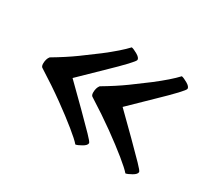

<svg xmlns="http://www.w3.org/2000/svg" viewBox="-82 -534 629 584"><g transform="rotate(30 233.0 -242.0)"><path d="M408.2 -71.3Q398.4 -83 369.6 -106.4Q340.8 -129.9 298.8 -160.2Q256.8 -190.4 207 -221.7Q200.2 -224.6 200.2 -235.4Q200.2 -252 208 -261.7Q251 -287.1 283.2 -310.5Q315.4 -334 339.8 -352.5Q386.7 -388.7 409.2 -413.1Q416 -412.1 429.7 -404.3Q443.4 -396.5 443.4 -388.7Q443.4 -380.9 371.1 -311.5L299.8 -242.2L370.1 -172.9Q405.3 -137.7 423.8 -118.7Q442.4 -99.6 442.4 -95.7Q442.4 -87.9 428.7 -80.1Q415 -72.3 408.2 -71.3ZM232.4 -71.3Q222.7 -83 193.8 -106.4Q165 -129.9 123 -160.2Q81.1 -190.4 31.2 -221.7Q24.4 -224.6 24.4 -235.4Q24.4 -252 32.2 -261.7Q75.2 -287.1 107.4 -310.5Q139.6 -334 164.1 -352.5Q210.9 -388.7 233.4 -413.1Q240.2 -412.1 253.9 -404.3Q267.6 -396.5 267.6 -388.7Q267.6 -380.9 195.3 -311.5L124 -242.2L194.3 -172.9Q229.5 -137.7 248 -118.7Q266.6 -99.6 266.6 -95.7Q266.6 -87.9 252.9 -80.1Q239.3 -72.3 232.4 -71.3Z"/></g></svg>

Font: Crimson Text
Style: Bold
Weight: 700
Designer: Sebastian Kosch
Foundry: Sebastian Kosch
Version: Version 1.100